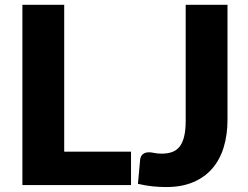

<svg xmlns="http://www.w3.org/2000/svg" viewBox="-20 -748 1003 776"><path d="M509.5 -135V0H70.5V-728.5H239.5V-135ZM899.5 -264Q899.5 -203 884.2 -153Q869 -103 838.2 -67.2Q807.5 -31.5 761 -11.8Q714.5 8 651.5 8Q623 8 595.2 5Q567.5 2 537.5 -5L546.5 -103.5Q548 -116.5 557 -124.5Q566 -132.5 582.5 -132.5Q591 -132.5 603.5 -129.8Q616 -127 633.5 -127Q658 -127 676.2 -133.8Q694.5 -140.5 706.5 -156.2Q718.5 -172 724.5 -197.5Q730.5 -223 730.5 -260.5V-728.5H899.5Z"/></svg>

Font: Lato 2
Style: Regular
Weight: 900
Designer: Lukasz Dziedzic with Adam Twardoch and Botio Nikoltchev
Foundry: tyPoland Lukasz Dziedzic
Version: Version 2.015; 2015-08-06; http://www.latofonts.com/